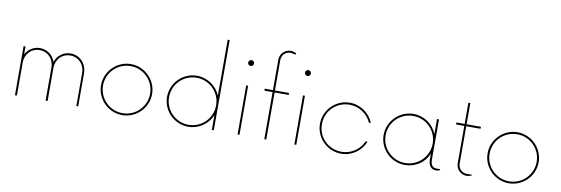

<svg xmlns="http://www.w3.org/2000/svg" viewBox="-54 -1126 4467 1530"><g transform="rotate(10 2179.5 -361.0)"><path d="M96.2 0H111.8V-266.6C111.8 -338.9 163.6 -388.7 227.5 -388.7C293 -388.7 344.2 -338.9 344.2 -266.6V0H360.4V-266.6C360.4 -338.9 411.6 -388.7 476.1 -388.7C540.5 -388.7 592.8 -338.9 592.8 -266.6V0H607.9V-266.6C607.9 -346.7 549.3 -404.8 477.1 -404.8C419.4 -404.8 370.6 -368.7 352.5 -314.5C334.5 -368.7 285.6 -404.8 228.5 -404.8C178.2 -404.8 133.8 -376.5 111.8 -332.5V-397H96.2Z M964.4 7.8C1077.6 7.8 1170.9 -85 1170.9 -198.2C1170.9 -312 1077.6 -404.8 964.4 -404.8C851.1 -404.8 757.8 -312 757.8 -198.2C757.8 -85 851.1 7.8 964.4 7.8ZM964.4 -7.8C858.9 -7.8 773.9 -92.8 773.9 -198.2C773.9 -304.2 858.9 -388.7 964.4 -388.7C1069.8 -388.7 1154.8 -304.2 1154.8 -198.2C1154.8 -92.8 1069.8 -7.8 964.4 -7.8Z M1689 -730V-277.8C1657.7 -352.5 1583.5 -404.8 1498.5 -404.8C1385.3 -404.8 1292 -312 1292 -198.2C1292 -85 1385.3 7.8 1498.5 7.8C1583.5 7.8 1657.7 -44.4 1689 -118.7V0H1705.1V-730ZM1498.5 -7.8C1393.1 -7.8 1308.1 -92.8 1308.1 -198.2C1308.1 -304.2 1393.1 -388.7 1498.5 -388.7C1604 -388.7 1689 -304.2 1689 -198.2C1689 -92.8 1604 -7.8 1498.5 -7.8Z M1905.3 -555.7C1918 -555.7 1929.2 -565.9 1929.2 -579.6C1929.2 -592.3 1918 -603 1905.3 -603C1892.6 -603 1881.3 -592.3 1881.3 -579.6C1881.3 -565.9 1892.6 -555.7 1905.3 -555.7ZM1897.5 0H1913.1V-397H1897.5Z M2113.8 -643.6V-397H2047.4V-380.9H2113.8V0H2129.9V-380.9H2244.1V-397H2129.9V-643.6C2129.9 -683.1 2160.6 -714.4 2200.7 -714.4L2244.1 -707V-717.3C2233.9 -724.6 2213.9 -730 2200.7 -730C2152.8 -730 2113.8 -691.4 2113.8 -643.6ZM2364.7 -603C2352.1 -603 2340.8 -592.3 2340.8 -579.6C2340.8 -565.9 2352.1 -555.7 2364.7 -555.7C2377.4 -555.7 2388.7 -565.9 2388.7 -579.6C2388.7 -592.3 2377.4 -603 2364.7 -603ZM2356.9 0H2372.6V-397H2356.9Z M2735.8 7.8C2822.3 7.8 2897.9 -46.9 2927.7 -123H2912.1C2882.8 -54.7 2813.5 -7.8 2735.8 -7.8C2631.8 -7.8 2543.9 -90.3 2545.4 -198.2C2543.9 -306.2 2631.8 -388.7 2735.8 -388.7C2813.5 -388.7 2882.8 -342.3 2912.1 -273.9H2927.7C2897.9 -350.1 2822.3 -404.8 2735.8 -404.8C2622.6 -404.8 2529.3 -312 2529.3 -198.2C2529.3 -85 2622.6 7.8 2735.8 7.8Z M3505.9 -7.8C3474.6 -7.8 3457.5 -30.3 3457.5 -70.8V-397H3441.4V-275.9C3410.6 -351.6 3336.9 -404.8 3251 -404.8C3137.7 -404.8 3044.4 -312 3044.4 -198.2C3044.4 -85 3137.7 7.8 3251 7.8C3336.9 7.8 3410.6 -41 3441.4 -117.7V-70.8C3441.4 -20 3464.4 7.8 3505.9 7.8C3516.1 7.8 3526.4 4.9 3535.2 0V-7.8ZM3251 -7.8C3145.5 -7.8 3060.5 -92.8 3060.5 -198.2C3060.5 -304.2 3145.5 -388.7 3251 -388.7C3356.4 -388.7 3441.4 -304.2 3441.4 -198.2C3441.4 -92.8 3356.4 -7.8 3251 -7.8Z M3796.4 -380.9V-397H3680.7V-568.8H3665V-397H3598.1V-380.9H3665V-78.6C3665 -30.8 3703.6 7.8 3751.5 7.8C3764.6 7.8 3784.7 2.4 3794.9 -4.9V-7.8H3751.5C3711.4 -7.8 3680.7 -39.1 3680.7 -78.6V-380.9Z M4092.3 7.8C4205.6 7.8 4298.8 -85 4298.8 -198.2C4298.8 -312 4205.6 -404.8 4092.3 -404.8C3979 -404.8 3885.7 -312 3885.7 -198.2C3885.7 -85 3979 7.8 4092.3 7.8ZM4092.3 -7.8C3986.8 -7.8 3901.9 -92.8 3901.9 -198.2C3901.9 -304.2 3986.8 -388.7 4092.3 -388.7C4197.8 -388.7 4282.7 -304.2 4282.7 -198.2C4282.7 -92.8 4197.8 -7.8 4092.3 -7.8Z"/></g></svg>

Font: Now Thin
Style: Regular
Weight: 100
Designer: Alfredo Marco Pradil
Foundry: Alfredo Marco Pradil
Version: Version 1.200;hotconv 1.0.109;makeotfexe 2.5.65596